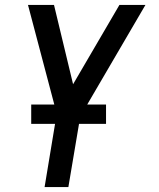

<svg xmlns="http://www.w3.org/2000/svg" viewBox="-20 -540 640 775"><path d="M160 215 209 -81 93 -520H198L275 -200L462 -520H567L304 -70L256 215ZM408 -40H106V-118H408Z"/></svg>

Font: Iosevka SS04 Medium Extended
Style: Italic
Weight: 500
Width: 7
Italic angle: -9°
Monospace: yes
Designer: Belleve Invis
Foundry: Belleve Invis
Version: Version 19.0.0; ttfautohint (v1.8.4)